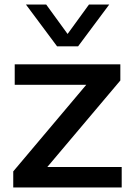

<svg xmlns="http://www.w3.org/2000/svg" viewBox="-20 -828 590 848"><path d="M38.5 0V-71L361 -453.5H45V-544H511.5V-472.5L189 -90.5H517.5V0ZM232 -623.5 94.5 -808H184L278.5 -678L373 -808H462.5L325 -623.5Z"/></svg>

Font: Encode Sans Expanded Expanded Medium
Style: Regular
Weight: 500
Width: 7
Designer: Multiple Designers
Foundry: Impallari Type
Version: Version 3.000; ttfautohint (v1.8.3) -l 8 -r 50 -G 200 -x 14 